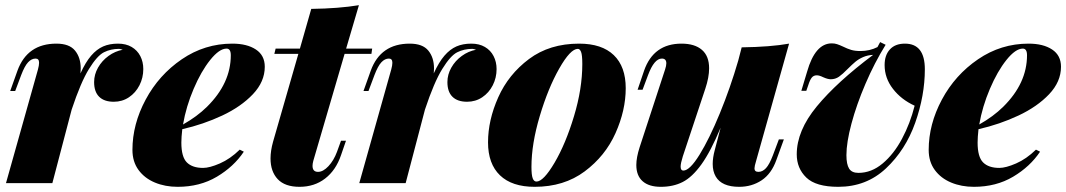

<svg xmlns="http://www.w3.org/2000/svg" viewBox="-20 -700 4076 734"><path d="M527.8 -436Q527.8 -402.8 513.2 -374Q498.5 -345.2 472.9 -328.1Q447.3 -311 415 -311Q378.4 -311 359.1 -330.1Q339.8 -349.1 339.8 -386.2Q339.8 -415 354.7 -441.4Q369.6 -467.8 394.8 -486.1Q419.9 -504.4 449.2 -509.8Q439 -513.2 435.1 -513.2Q403.3 -513.2 377.4 -500.2Q351.6 -487.3 320.1 -436.3Q288.6 -385.3 253.9 -280.8L180.2 0H2.9L125 -434.1Q129.4 -450.2 129.4 -460Q129.4 -476.1 116.2 -476.1Q100.6 -476.1 87.4 -461.9Q74.2 -447.8 61 -413.1L38.1 -352.1H19L46.9 -430.2Q84.5 -533.2 195.8 -533.2Q245.1 -533.2 266.8 -506.6Q288.6 -480 288.6 -438Q288.6 -432.1 287.6 -419.4Q307.1 -462.4 328.4 -487.1Q349.6 -511.7 374.3 -522.5Q398.9 -533.2 431.2 -533.2Q461.4 -533.2 483.2 -520.5Q504.9 -507.8 516.4 -485.6Q527.8 -463.4 527.8 -436Z M676.8 -206.1Q673.3 -175.3 673.3 -154.8Q673.3 -100.1 694.3 -79.1Q715.3 -58.1 756.3 -58.1Q781.2 -58.1 820.6 -75.2Q859.9 -92.3 896.5 -127.9L912.1 -120.1Q874 -63 809.1 -24.4Q744.1 14.2 659.2 14.2Q611.3 14.2 572 -2.2Q532.7 -18.6 509.5 -50.3Q486.3 -82 486.3 -127Q486.3 -225.1 536.9 -319.3Q587.4 -413.6 675 -473.4Q762.7 -533.2 868.2 -533.2Q924.3 -533.2 958.3 -510.7Q992.2 -488.3 992.2 -444.8Q992.2 -387.7 946.8 -339.8Q901.4 -292 829.6 -258.3Q757.8 -224.6 676.8 -206.1ZM679.7 -224.1Q733.4 -254.4 771.5 -292Q862.3 -381.8 862.3 -488.8Q862.3 -514.2 846.2 -514.2Q818.4 -514.2 783.7 -470.9Q749 -427.7 720.2 -360.1Q691.4 -292.5 679.7 -224.1Z M1174.8 -65.9Q1174.8 -43 1195.8 -43Q1215.3 -43 1235.6 -64.7Q1255.9 -86.4 1268.1 -119.1L1283.7 -162.1H1302.7L1283.7 -106.9Q1264.2 -49.3 1223.1 -17.6Q1182.1 14.2 1125 14.2Q1069.3 14.2 1041.7 -15.1Q1014.2 -44.4 1014.2 -94.2Q1014.2 -123.5 1023.9 -158.2L1120.6 -494.1H1028.8L1033.7 -514.2H1126.5L1169.9 -666Q1276.4 -667.5 1352.1 -680.2L1303.2 -514.2H1402.8L1399.9 -494.1H1297.4L1177.7 -85Q1174.8 -74.2 1174.8 -65.9Z M1878.4 -436Q1878.4 -402.8 1863.8 -374Q1849.1 -345.2 1823.5 -328.1Q1797.9 -311 1765.6 -311Q1729 -311 1709.7 -330.1Q1690.4 -349.1 1690.4 -386.2Q1690.4 -415 1705.3 -441.4Q1720.2 -467.8 1745.4 -486.1Q1770.5 -504.4 1799.8 -509.8Q1789.6 -513.2 1785.6 -513.2Q1753.9 -513.2 1728 -500.2Q1702.1 -487.3 1670.7 -436.3Q1639.2 -385.3 1604.5 -280.8L1530.8 0H1353.5L1475.6 -434.1Q1480 -450.2 1480 -460Q1480 -476.1 1466.8 -476.1Q1451.2 -476.1 1438 -461.9Q1424.8 -447.8 1411.6 -413.1L1388.7 -352.1H1369.6L1397.5 -430.2Q1435.1 -533.2 1546.4 -533.2Q1595.7 -533.2 1617.4 -506.6Q1639.2 -480 1639.2 -438Q1639.2 -432.1 1638.2 -419.4Q1657.7 -462.4 1679 -487.1Q1700.2 -511.7 1724.9 -522.5Q1749.5 -533.2 1781.7 -533.2Q1812 -533.2 1833.7 -520.5Q1855.5 -507.8 1866.9 -485.6Q1878.4 -463.4 1878.4 -436Z M2193.8 -533.2Q2280.8 -533.2 2326.4 -489.3Q2372.1 -445.3 2372.1 -362.8Q2372.1 -278.3 2333 -190.9Q2293.9 -103.5 2215.1 -44.7Q2136.2 14.2 2023.9 14.2Q1937 14.2 1891.4 -29.8Q1845.7 -73.7 1845.7 -155.8Q1845.7 -240.7 1884.8 -328.1Q1923.8 -415.5 2002.4 -474.4Q2081.1 -533.2 2193.8 -533.2ZM2011.7 -62Q2011.7 -31.2 2016.4 -18.6Q2021 -5.9 2030.8 -5.9Q2057.6 -5.9 2100.1 -78.1Q2142.6 -150.4 2174.3 -255.6Q2206.1 -360.8 2206.1 -455.1Q2206.1 -489.7 2201.4 -501.5Q2196.8 -513.2 2189 -513.2Q2160.6 -513.2 2117.9 -438Q2075.2 -362.8 2043.5 -256.3Q2011.7 -149.9 2011.7 -62Z M2976.6 -167 2948.2 -88.9Q2929.2 -35.6 2891.6 -10.7Q2854 14.2 2805.7 14.2Q2739.3 14.2 2716.3 -24.9Q2704.6 -44.9 2704.6 -73.2Q2704.6 -97.2 2712.4 -126L2734.9 -211.9Q2696.8 -120.6 2661.4 -71.5Q2626 -22.5 2589.8 -4.2Q2553.7 14.2 2506.3 14.2Q2460.9 14.2 2436.8 -7.1Q2412.6 -28.3 2412.6 -69.3Q2412.6 -97.7 2425.3 -137.2L2522.5 -434.1Q2527.3 -448.7 2527.3 -458Q2527.3 -476.1 2510.3 -476.1Q2481 -476.1 2457.5 -413.1L2436.5 -356.9H2417.5L2442.4 -430.2Q2478.5 -533.2 2585.4 -533.2Q2635.7 -533.2 2663.3 -509.5Q2690.9 -485.8 2690.9 -439Q2690.9 -404.3 2676.3 -360.8L2590.3 -102.1Q2582 -75.7 2582 -63Q2582 -47.9 2592.3 -47.9Q2616.7 -47.9 2654.3 -108.6Q2691.9 -169.4 2731.9 -266.8Q2772 -364.3 2802.2 -468.3L2815.4 -519Q2925.8 -520.5 2996.6 -533.2L2870.6 -85Q2864.3 -64.5 2864.3 -56.2Q2864.3 -43 2879.4 -43Q2895 -43 2908.2 -57.1Q2921.4 -71.3 2934.6 -106L2957.5 -167Z M3361.8 -451.2Q3361.8 -489.3 3382.1 -511.2Q3402.3 -533.2 3439.5 -533.2Q3515.6 -533.2 3515.6 -435.1Q3515.6 -335 3478.8 -230.7Q3441.9 -126.5 3366.9 -56.2Q3292 14.2 3184.6 14.2Q3099.1 14.2 3062.5 -21.2Q3025.9 -56.6 3025.9 -109.9Q3025.9 -200.2 3102.5 -293.2Q3179.2 -386.2 3317.9 -490.2Q3296.9 -489.3 3279.5 -481.7Q3262.2 -474.1 3249.8 -463.6Q3237.3 -453.1 3220.7 -436.5Q3201.2 -416.5 3187.3 -406.7Q3173.3 -397 3155.8 -397Q3144.5 -397 3127 -404.8Q3112.3 -412.1 3102.5 -412.1Q3090.3 -412.1 3083.3 -403.3Q3076.2 -394.5 3069.8 -374L3062.5 -353H3043.5L3065.4 -425.8Q3096.2 -534.2 3159.7 -534.2Q3170.9 -534.2 3179.9 -531.2Q3189 -528.3 3202.6 -522Q3219.2 -513.7 3233.9 -509.3Q3248.5 -504.9 3269.5 -504.9Q3304.7 -504.9 3334.5 -520L3344.7 -539.1L3365.7 -528.8Q3322.8 -459.5 3288.6 -379.6Q3254.4 -299.8 3235.1 -227.5Q3215.8 -155.3 3215.8 -106.9Q3215.8 -71.8 3226.1 -55.4Q3236.3 -39.1 3261.7 -39.1Q3311.5 -39.1 3354.2 -75Q3397 -110.8 3428.2 -169.4Q3459.5 -228 3476.6 -295.9Q3425.3 -319.3 3393.6 -360.4Q3361.8 -401.4 3361.8 -451.2Z M3720.7 -206.1Q3717.3 -175.3 3717.3 -154.8Q3717.3 -100.1 3738.3 -79.1Q3759.3 -58.1 3800.3 -58.1Q3825.2 -58.1 3864.5 -75.2Q3903.8 -92.3 3940.4 -127.9L3956.1 -120.1Q3918 -63 3853 -24.4Q3788.1 14.2 3703.1 14.2Q3655.3 14.2 3616 -2.2Q3576.7 -18.6 3553.5 -50.3Q3530.3 -82 3530.3 -127Q3530.3 -225.1 3580.8 -319.3Q3631.3 -413.6 3719 -473.4Q3806.6 -533.2 3912.1 -533.2Q3968.3 -533.2 4002.2 -510.7Q4036.1 -488.3 4036.1 -444.8Q4036.1 -387.7 3990.7 -339.8Q3945.3 -292 3873.5 -258.3Q3801.8 -224.6 3720.7 -206.1ZM3723.6 -224.1Q3777.3 -254.4 3815.4 -292Q3906.2 -381.8 3906.2 -488.8Q3906.2 -514.2 3890.1 -514.2Q3862.3 -514.2 3827.6 -470.9Q3793 -427.7 3764.2 -360.1Q3735.4 -292.5 3723.6 -224.1Z"/></svg>

Font: TypoPRO Playfair Display
Style: Italic
Weight: 900
Italic angle: -14°
Designer: Claus Eggers Sørensen
Foundry: Claus Eggers Sørensen
Version: Version 1.004;PS 001.004;hotconv 1.0.70;makeotf.lib2.5.58329